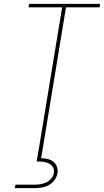

<svg xmlns="http://www.w3.org/2000/svg" viewBox="-20 -755 540 995"><path d="M184 0 302 -717H128L131 -735H499L496 -717H322L204 0ZM57 220 60 202H160Q175 202 190.5 199.5Q206 197 220.5 190Q235 183 246 170Q257 157 259 142Q262 127 255.5 114Q249 101 236.5 94Q224 87 209.5 84.5Q195 82 180 82H170L184 0H204L193 65Q210 65 227 69Q244 73 256.5 83Q269 93 275 109Q281 125 278 142Q275 161 262.5 178Q250 195 232 204.5Q214 214 195 217Q176 220 157 220Z"/></svg>

Font: Iosevka Thin
Style: Italic
Weight: 100
Italic angle: -9°
Monospace: yes
Designer: Belleve Invis
Foundry: Belleve Invis
Version: Version 32.5.0; ttfautohint (v1.8.4)